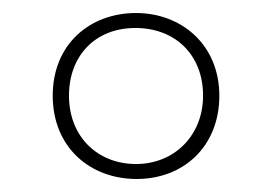

<svg xmlns="http://www.w3.org/2000/svg" viewBox="-20 -743 419 295"><path d="M190 -468C262 -468 317 -518 317 -596C317 -674 259 -723 189 -723C118 -723 61 -675 61 -596C61 -517 118 -468 190 -468ZM189 -491C130 -491 86 -533 86 -596C86 -657 126 -700 188 -700C249 -700 292 -659 292 -596C292 -535 248 -491 189 -491Z"/></svg>

Font: Noto Sans Gujarati UI Condensed Thin
Style: Regular
Weight: 100
Width: 3
Designer: Jelle Bosma - Monotype Design Team, Universal Thirst
Foundry: Monotype Imaging Inc.
Version: Version 2.106